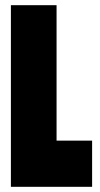

<svg xmlns="http://www.w3.org/2000/svg" viewBox="-20 -720 385 740"><path d="M22 0V-700H198V-178H335V0Z"/></svg>

Font: Georama ExtraCondensed Black
Style: Regular
Weight: 900
Width: 2
Designer: Jean-Baptiste Levee
Foundry: Production Type
Version: Version 1.000